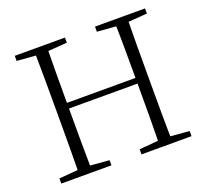

<svg xmlns="http://www.w3.org/2000/svg" viewBox="-124 -872 1096 1021"><g transform="rotate(-20 424.5 -361.5)"><path d="M56 0H340V-29L206 -40H188L56 -29ZM162 0H233C231 -110 231 -221 231 -368V-390C231 -502 231 -614 233 -723H162C164 -613 164 -502 164 -390V-333C164 -221 164 -110 162 0ZM198 -361H653V-393H198ZM510 0H793V-29L662 -40H643L510 -29ZM616 0H687C685 -110 685 -221 685 -333V-390C685 -502 685 -614 687 -723H616C619 -613 619 -502 619 -390V-368C619 -221 619 -110 616 0ZM56 -694 188 -684H206L340 -694V-723H56ZM510 -694 643 -684H662L793 -694V-723H510Z"/></g></svg>

Font: Source Han Serif CN VF
Style: Regular
Weight: 250
Designer: Ryoko NISHIZUKA 西塚涼子 (kana & ideographs); Frank Grießhammer (Latin, Greek & Cyrillic); Wenlong ZHANG 张文龙 (bopomofo); San
Foundry: Adobe
Version: Version 2.002;hotconv 1.1.0;makeotfexe 2.6.0